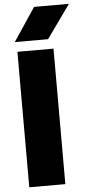

<svg xmlns="http://www.w3.org/2000/svg" viewBox="-65 -1051 500 1087"><g transform="rotate(-5 185.0 -507.5)"><path d="M56 0H261V-770H56ZM46 -826H235L370 -1015H172Z"/></g></svg>

Font: Bounded
Style: Bold
Weight: 700
Designer: Vlad Churkin
Version: Version 3.0